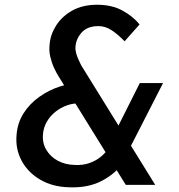

<svg xmlns="http://www.w3.org/2000/svg" viewBox="-20 -779 754 809"><path d="M634 0Q624 0 604 0Q584 0 562.5 0Q541 0 525.5 0Q510 0 510 0L227 -457Q218 -471 208 -492.5Q198 -514 192 -539.5Q186 -565 189 -591Q192 -633 216.5 -671.5Q241 -710 284.5 -734.5Q328 -759 390 -759Q451 -759 496 -734.5Q541 -710 568 -676L505 -605Q477 -634 450.5 -651.5Q424 -669 395 -669Q348 -669 324 -642Q300 -615 298 -581Q297 -568 301.5 -552.5Q306 -537 312.5 -524Q319 -511 322 -504ZM318 -343Q291 -345 263.5 -335.5Q236 -326 213.5 -308Q191 -290 177 -265.5Q163 -241 161 -212Q158 -176 175.5 -147Q193 -118 224 -101.5Q255 -85 294 -84Q329 -82 357 -92Q385 -102 405.5 -119Q426 -136 439 -157L500 -95Q468 -48 409 -17Q350 14 268 10Q201 8 149.5 -22Q98 -52 71 -102Q44 -152 50 -213Q54 -262 79.5 -302Q105 -342 145 -370.5Q185 -399 232 -414.5Q279 -430 327 -428ZM569 -429H667L510 -122L439 -170Z"/></svg>

Font: Josefin Sans Thin Medium
Style: Italic
Weight: 500
Italic angle: -7°
Version: Version 2.000